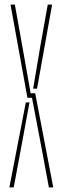

<svg xmlns="http://www.w3.org/2000/svg" viewBox="-20 -820 274 840"><path d="M26 -800H45L79 -610L114 -412H134L213 0H194L157 -198L120 -392H100ZM125 -432 155 -610 189 -800H208L142 -432ZM21 0 93 -372H109L77 -198L40 0Z"/></svg>

Font: Big Shoulders Stencil Display Thin
Style: Regular
Weight: 100
Designer: Patric King
Foundry: XO Type Co
Version: Version 1.000